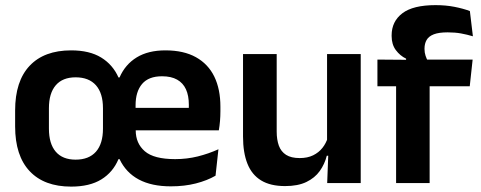

<svg xmlns="http://www.w3.org/2000/svg" viewBox="-20 -696 1828 730"><path d="M250.5 13.5Q148 13.5 92.8 -45.2Q37.5 -104 37.5 -215.5V-276Q37.5 -387.5 92.8 -446Q148 -504.5 250.5 -504.5Q320.5 -504.5 364.8 -477.2Q409 -450 430.5 -401.5H434.5Q456 -451 499.8 -477.8Q543.5 -504.5 609 -504.5Q678.5 -504.5 725 -478.5Q771.5 -452.5 794.8 -404.8Q818 -357 818 -290.5V-273Q818 -255 816.5 -236.2Q815 -217.5 812 -200.5H696Q697 -229 697.5 -253.8Q698 -278.5 698 -297.5Q698 -332.5 687 -356.5Q676 -380.5 653.5 -393.2Q631 -406 596 -406Q545 -406 520.2 -376.8Q495.5 -347.5 495.5 -296V-249.5L496 -235.5V-200.5Q496 -151 530.5 -121Q565 -91 646 -91Q690.5 -91 731.8 -101.2Q773 -111.5 810.5 -128.5L799.5 -28Q767.5 -9.5 724.5 1.5Q681.5 12.5 629.5 12.5Q556.5 12.5 507.8 -13.5Q459 -39.5 434.5 -91H430.5Q409.5 -41 365.2 -13.8Q321 13.5 250.5 13.5ZM786 -200.5H439.5V-286H786ZM267.5 -89Q318 -89 344.8 -119.2Q371.5 -149.5 371.5 -207V-284.5Q371.5 -341.5 344.8 -371.8Q318 -402 267.5 -402Q218 -402 192 -371.8Q166 -341.5 166 -284.5V-207Q166 -149.5 192 -119.2Q218 -89 267.5 -89Z M904 -490.5H1032V-195.5Q1032 -165 1040.2 -142.2Q1048.5 -119.5 1067.8 -107.2Q1087 -95 1119.5 -95Q1149 -95 1170.5 -105.5Q1192 -116 1206 -133.8Q1220 -151.5 1226.5 -173.5L1246.5 -104H1222.5Q1214.5 -72 1195.8 -45.8Q1177 -19.5 1144.8 -4Q1112.5 11.5 1064 11.5Q1008 11.5 972.8 -10Q937.5 -31.5 920.8 -73.5Q904 -115.5 904 -177ZM1223.5 -490.5H1351.5V0H1224L1228.5 -119L1223.5 -129.5Z M1636 -676.5Q1675 -676.5 1708 -670Q1741 -663.5 1766.5 -654L1778 -558Q1756.5 -564.5 1733.2 -568.8Q1710 -573 1682 -573Q1648.5 -573 1629.2 -565.5Q1610 -558 1602 -544Q1594 -530 1594 -511V-509.5Q1594 -496 1598 -484Q1602 -472 1607.5 -462.5L1524 -459.5V-473Q1501 -484 1485 -505.5Q1469 -527 1469 -559V-561.5Q1469 -614.5 1509.8 -645.5Q1550.5 -676.5 1636 -676.5ZM1613.5 0H1486V-433H1613.5ZM1766 -368H1415V-469.5L1539 -468.5L1589 -469.5H1777Z"/></svg>

Font: Anek Devanagari Medium SemiBold
Style: Regular
Weight: 600
Version: Version 1.003